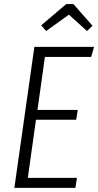

<svg xmlns="http://www.w3.org/2000/svg" viewBox="-20 -913 477 933"><path d="M204.1 -762.2 180.2 -790 301.8 -893.1H336.9L429.2 -788.1L402.8 -762.2L314.9 -841.8ZM437 -685.1 422.9 -636.2H198.2L162.1 -378.9H357.9L350.1 -331.1H154.8L115.2 -48.8H354L346.2 0H49.8L147 -685.1Z"/></svg>

Font: Fira Sans Compressed Light
Style: Italic
Weight: 300
Width: 3
Italic angle: -8°
Designer: Carrois Corporate & Edenspiekermann AG
Foundry: Carrois Corporate GbR & Edenspiekermann AG
Version: Version 4.203;PS 004.203;hotconv 1.0.88;makeotf.lib2.5.64775